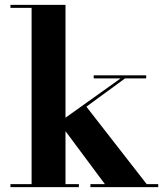

<svg xmlns="http://www.w3.org/2000/svg" viewBox="-20 -770 684 790"><path d="M23 0V-12.5H110V-737.5H23V-750H249.5V-12.5H304.5V0ZM352 0V-12.5H411.5L222.5 -266.5L476.5 -447.5H365.5V-460H581.5V-447.5H494.5L335.5 -331L583.5 -12.5H631V0Z"/></svg>

Font: Bodoni Moda 18pt
Style: Bold
Weight: 700
Designer: Owen Earl
Foundry: indestructible type
Version: Version 2.004